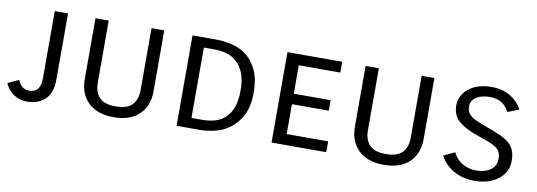

<svg xmlns="http://www.w3.org/2000/svg" viewBox="-50 -862 3276 1171"><g transform="rotate(10 1588.5 -276.0)"><path d="M73 -109Q95 -55 143 -55Q181 -55 197.5 -77.5Q214 -100 214 -146V-560H296V-148Q296 -67 253.5 -27Q211 13 142 13Q94 13 58.5 -12Q23 -37 5 -77Z M548 -560V-175Q548 -118 578.5 -85Q609 -52 680 -52Q751 -52 782 -85Q813 -118 813 -175V-560H892V-181Q892 -93 837 -39Q782 15 679 15Q577 15 521.5 -39Q466 -93 466 -181V-560Z M1212 -560Q1262 -560 1312.5 -548Q1363 -536 1403.5 -504.5Q1444 -473 1469.5 -418.5Q1495 -364 1495 -280Q1495 -196 1467 -141.5Q1439 -87 1397 -55.5Q1355 -24 1305 -12Q1255 0 1211 0H1067V-560ZM1148 -499V-63H1215Q1252 -63 1288 -72Q1324 -81 1352 -105Q1380 -129 1397 -171Q1414 -213 1414 -280Q1414 -347 1396 -389.5Q1378 -432 1349 -456.5Q1320 -481 1284.5 -490Q1249 -499 1214 -499Z M1965 -252H1737V-67H1994V0H1655V-560H1994V-493H1737V-317H1965Z M2221 -560V-175Q2221 -118 2251.5 -85Q2282 -52 2353 -52Q2424 -52 2455 -85Q2486 -118 2486 -175V-560H2565V-181Q2565 -93 2510 -39Q2455 15 2352 15Q2250 15 2194.5 -39Q2139 -93 2139 -181V-560Z M2769 -136Q2775 -122 2787 -106.5Q2799 -91 2817 -78Q2835 -65 2859.5 -57Q2884 -49 2914 -49Q2936 -49 2958 -54Q2980 -59 2997 -70Q3014 -81 3025 -98.5Q3036 -116 3036 -141Q3036 -166 3028.5 -182.5Q3021 -199 3003 -211.5Q2985 -224 2955 -235.5Q2925 -247 2880 -262Q2808 -286 2766.5 -322Q2725 -358 2725 -421Q2725 -449 2738 -475.5Q2751 -502 2775.5 -522.5Q2800 -543 2835.5 -555Q2871 -567 2917 -567Q2986 -567 3034.5 -538Q3083 -509 3109 -461L3039 -433Q3021 -468 2992.5 -486.5Q2964 -505 2919 -505Q2897 -505 2876 -500.5Q2855 -496 2839 -486.5Q2823 -477 2813 -462.5Q2803 -448 2803 -427Q2803 -406 2810.5 -391.5Q2818 -377 2834 -365Q2850 -353 2876 -342.5Q2902 -332 2940 -318Q2984 -302 3017 -287.5Q3050 -273 3072.5 -254Q3095 -235 3106 -209Q3117 -183 3117 -144Q3117 -109 3102.5 -80Q3088 -51 3061.5 -30Q3035 -9 2997.5 3Q2960 15 2914 15Q2869 15 2833.5 4Q2798 -7 2771.5 -24.5Q2745 -42 2727 -63Q2709 -84 2700 -104Z"/></g></svg>

Font: Carrois Gothic SC
Style: Regular
Weight: 400
Designer: Ralph du Carrois
Foundry: Ralph du Carrois
Version: Version 1.002